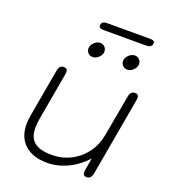

<svg xmlns="http://www.w3.org/2000/svg" viewBox="-145 -905 909 1022"><g transform="rotate(20 309.5 -394.0)"><path d="M66 -148Q66 -169 71 -197L119 -468Q124 -500 150 -500Q171 -500 171 -478L170 -468L122 -197Q117 -165 117 -144Q117 -89 148.5 -63.5Q180 -38 248 -38Q305 -38 354.5 -63Q404 -88 437 -133Q470 -178 480 -235L522 -468Q527 -500 553 -500Q574 -500 574 -478L573 -468L494 -22Q488 10 463 10Q442 10 442 -11Q442 -18 443 -22L455 -93Q411 -44 354 -17Q297 10 239 10Q157 10 111.5 -31.5Q66 -73 66 -148ZM238 -638Q238 -656 254 -671.5Q270 -687 289 -687Q303 -687 313.5 -676.5Q324 -666 324 -651Q324 -633 308.5 -617.5Q293 -602 274 -602Q259 -602 248.5 -612.5Q238 -623 238 -638ZM434 -638Q434 -656 450 -671.5Q466 -687 485 -687Q499 -687 509.5 -676.5Q520 -666 520 -651Q520 -633 504.5 -617.5Q489 -602 470 -602Q455 -602 444.5 -612.5Q434 -623 434 -638ZM254 -772Q254 -787 262.5 -792.5Q271 -798 288 -798H528Q541 -798 548 -795Q555 -792 555 -783Q555 -757 521 -757H281Q254 -757 254 -772Z"/></g></svg>

Font: Kodchasan ExtraLight
Style: Italic
Weight: 275
Italic angle: -10°
Version: Version 1.000; ttfautohint (v1.6)